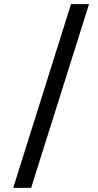

<svg xmlns="http://www.w3.org/2000/svg" viewBox="-20 -916 477 936"><path d="M44.4 0 326.2 -896H414.1L131.8 0Z"/></svg>

Font: Oswald-Bold
Style: Bold
Weight: 700
Designer: vernon adams
Foundry: vernon adams
Version: Version 2.002; ttfautohint (v0.92.18-e454-dirty) -l 8 -r 50 